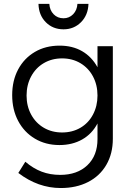

<svg xmlns="http://www.w3.org/2000/svg" viewBox="-20 -761 676 977"><path d="M42 0ZM554.2 -525.9V-55.2Q554.2 21 521 77.9Q487.8 134.8 428 165.3Q368.2 195.8 289.1 195.8Q173.8 195.8 73.2 119.1L108.9 62Q148.9 96.2 191.9 112.5Q234.9 128.9 286.1 128.9Q373 128.9 424.6 79.8Q476.1 30.8 476.1 -53.2V-132.8Q448.2 -79.6 398.2 -51.3Q348.1 -22.9 282.2 -22.9Q212.4 -22.9 157.7 -55.4Q103 -87.9 72.5 -145.5Q42 -203.1 42 -276.9Q42 -351.1 72.5 -408Q103 -464.8 157.5 -496.8Q211.9 -528.8 283.2 -528.8Q349.1 -528.8 397.9 -500.5Q446.8 -472.2 476.1 -418.9V-525.9ZM476.1 -274.9Q476.1 -329.1 453.1 -372.1Q430.2 -415 389.2 -439.5Q348.1 -463.9 295.9 -463.9Q244.1 -463.9 203.1 -439.9Q162.1 -416 138.7 -372.6Q115.2 -329.1 115.2 -274.9Q115.2 -220.7 138.7 -177.7Q162.1 -134.8 203.1 -110.8Q244.1 -86.9 295.9 -86.9Q348.1 -86.9 389.2 -110.8Q430.2 -134.8 453.1 -178Q476.1 -221.2 476.1 -274.9ZM303.2 -668Q332 -668 352.1 -688.5Q372.1 -709 374 -741.2H430.2Q428.2 -684.1 392.1 -647.9Q356 -611.8 303.2 -611.8Q249 -611.8 213.1 -647.9Q177.2 -684.1 175.8 -741.2H231Q232.9 -709 252.9 -688.5Q272.9 -668 303.2 -668Z"/></svg>

Font: Argentum Sans Light
Style: Regular
Weight: 300
Designer: Julieta Ulanovsky (Modified by Cristiano Sobral)
Foundry: Julieta Ulanovsky
Version: Version 1.000; ttfautohint (v1.5.65-e2d9)